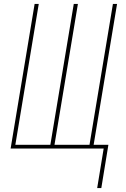

<svg xmlns="http://www.w3.org/2000/svg" viewBox="-20 -755 640 976"><path d="M474 201 507 0H34L156 -735H177L58 -19H236L355 -735H376L257 -19H435L554 -735H575L456 -19H531L495 201Z"/></svg>

Font: Iosevka SS04 Th Ex Obl
Style: Regular
Weight: 100
Width: 7
Italic angle: -9°
Monospace: yes
Designer: Belleve Invis
Foundry: Belleve Invis
Version: Version 19.0.0; ttfautohint (v1.8.4)